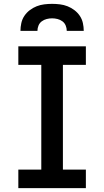

<svg xmlns="http://www.w3.org/2000/svg" viewBox="-20 -975 540 995"><path d="M75 0V-96H194V-639H75V-735H425V-639H306V-96H425V0ZM86 -815Q86 -835 90.5 -855.5Q95 -876 106.5 -893Q118 -910 134.5 -922.5Q151 -935 170 -942.5Q189 -950 209.5 -952.5Q230 -955 250 -955Q270 -955 290.5 -952.5Q311 -950 330 -942.5Q349 -935 365.5 -922.5Q382 -910 393.5 -893Q405 -876 409.5 -855.5Q414 -835 414 -815H326Q326 -829 320.5 -842.5Q315 -856 303.5 -864.5Q292 -873 278 -876.5Q264 -880 250 -880Q236 -880 222 -876.5Q208 -873 196.5 -864.5Q185 -856 179.5 -842.5Q174 -829 174 -815Z"/></svg>

Font: Iosevka SS18
Style: Bold
Weight: 700
Monospace: yes
Designer: Belleve Invis
Foundry: Belleve Invis
Version: Version 25.1.1; ttfautohint (v1.8.4)